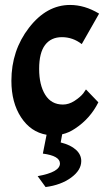

<svg xmlns="http://www.w3.org/2000/svg" viewBox="-20 -535 425 775"><path d="M222 125Q222 94 153 85L168 9Q104 -2 65 -61.5Q26 -121 26 -209Q26 -331 97 -423Q168 -515 263 -515Q292 -515 321 -506.5Q350 -498 380 -480L310 -357Q274 -385 230 -385Q186 -385 162 -353.5Q138 -322 138 -257Q138 -192 162.5 -152.5Q187 -113 234 -113Q258 -113 281 -128Q304 -143 316 -158L327 -174L377 -122Q344 -56 283 -16Q258 1 231 7L225 40Q265 50 286.5 69.5Q308 89 308 115Q308 152 267 182Q226 212 164 220L132 176Q222 160 222 125Z"/></svg>

Font: Acme
Style: Regular
Weight: 400
Designer: Juan Pablo del Peral
Foundry: Juan Pablo del Peral
Version: Version 1.002